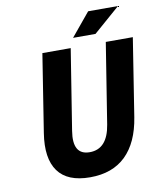

<svg xmlns="http://www.w3.org/2000/svg" viewBox="-91 -902 823 987"><g transform="rotate(-10 320.0 -409.0)"><path d="M336.9 -709 437 -830.1H592.8L454.1 -709ZM299.8 12.2Q181.6 12.2 132.6 -55.7Q83.5 -123.5 104 -252.9L168 -659.2H315.9L249 -238.8Q229 -115.2 319.8 -115.2Q412.1 -115.2 432.1 -238.8L499 -659.2H640.1L576.2 -252.9Q555.7 -123 486.3 -55.4Q417 12.2 299.8 12.2Z"/></g></svg>

Font: Office Code Pro D Bold Italic
Style: Regular
Weight: 700
Italic angle: -9°
Designer: Nathan Rutzky & Paul D. Hunt
Foundry: Adobe Systems Incorporated
Version: Version 1.004;PS 001.004;hotconv 1.0.70;makeotf.lib2.5.58329